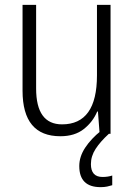

<svg xmlns="http://www.w3.org/2000/svg" viewBox="-20 -552 554 792"><path d="M436 -532H380V-241Q380 -39 236 -39Q129 -39 129 -187V-532H73V-178Q73 10 229 10Q288 10 325.5 -19.5Q363 -49 381 -92H384L391 0H436ZM355 125Q355 92 374.5 62Q394 32 429 0L396 -12Q356 20 331.5 57Q307 94 307 133Q307 220 395 220Q410 220 422 217.5Q434 215 443 212V172Q425 178 403 178Q355 178 355 125Z"/></svg>

Font: Noto Sans UI SemiCondensed Light
Style: Regular
Weight: 300
Width: 4
Designer: Monotype Design Team
Foundry: Monotype Imaging Inc.
Version: Version 1.901